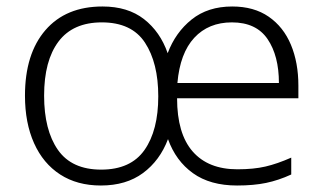

<svg xmlns="http://www.w3.org/2000/svg" viewBox="-20 -562 997 592"><path d="M696 -542Q763 -542 808.5 -510.5Q854 -479 877 -424Q900 -369 900 -298V-259H526Q526 -150 574 -95Q622 -40 712 -40Q762 -40 798.5 -48.5Q835 -57 878 -76V-24Q839 -6 800.5 2Q762 10 711 10Q628 10 575 -28Q522 -66 498 -133Q473 -67 421 -28.5Q369 10 291 10Q218 10 165.5 -24Q113 -58 85 -120.5Q57 -183 57 -267Q57 -396 120 -469Q183 -542 296 -542Q374 -542 424 -503Q474 -464 497 -398Q521 -462 571 -502Q621 -542 696 -542ZM695 -493Q623 -493 579 -445.5Q535 -398 527 -306H840Q840 -390 805 -441.5Q770 -493 695 -493ZM294 -493Q205 -493 160.5 -434Q116 -375 116 -267Q116 -161 158.5 -100Q201 -39 292 -39Q383 -39 425.5 -99.5Q468 -160 468 -265Q468 -368 427 -430.5Q386 -493 294 -493Z"/></svg>

Font: Noto Sans Gurmukhi UI Light
Style: Regular
Weight: 300
Designer: Jelle Bosma - Monotype Design Team
Foundry: Monotype Imaging Inc.
Version: Version 2.004; ttfautohint (v1.8.4.7-5d5b)